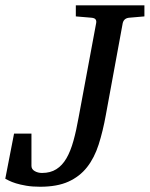

<svg xmlns="http://www.w3.org/2000/svg" viewBox="-40 -691 567 727"><path d="M450.2 -624Q429.7 -622.6 424.8 -604L360.8 -255.9Q349.6 -193.8 333.5 -143.6Q317.4 -93.3 289.6 -57.9Q261.7 -22.5 219 -3.2Q176.3 16.1 111.8 16.1Q82.5 16.1 59.6 12.2Q36.6 8.3 20.3 3.2Q3.9 -2 -6.1 -7.1Q-16.1 -12.2 -20 -14.2L13.2 -185.1H79.1V-63Q79.1 -50.3 91.3 -43.2Q103.5 -36.1 119.1 -36.1Q150.9 -36.1 173.3 -50.3Q195.8 -64.5 211.4 -91.3Q227.1 -118.2 238 -157.5Q249 -196.8 257.8 -247.1L324.2 -604Q325.7 -612.3 321.8 -617.7Q317.9 -623 305.2 -624L247.1 -628.9V-670.9H506.8V-628.9Z"/></svg>

Font: Charis SIL Viet
Style: Italic
Weight: 400
Italic angle: -11°
Foundry: SIL International
Version: Version 5.000